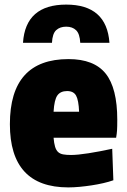

<svg xmlns="http://www.w3.org/2000/svg" viewBox="-20 -806 554 835"><path d="M80 -620Q91 -786 268 -786Q444 -786 456 -620H329Q327 -659 311 -674.5Q295 -690 268 -690Q241 -690 224.5 -675Q208 -660 206 -620ZM277 9Q23 9 23 -266Q23 -549 278 -549Q389 -549 439.5 -486Q490 -423 490 -285Q490 -254 489 -239Q488 -224 485 -207H213Q215 -183 219.5 -168Q224 -153 232.5 -145Q241 -137 255 -134.5Q269 -132 289 -132Q317 -132 365 -139.5Q413 -147 468 -159L473 -22Q453 -15 429 -9.5Q405 -4 379 0Q353 4 326.5 6.5Q300 9 277 9ZM272 -410Q243 -410 229.5 -391Q216 -372 213 -320H324Q322 -370 311 -390Q300 -410 272 -410Z"/></svg>

Font: Encode Sans Compressed
Style: Black
Weight: 900
Designer: Pablo Impallari, Andres Torresi
Foundry: Pablo Impallari, Andres Torresi
Version: Version 1.000; ttfautohint (v1.00) -l 8 -r 50 -G 200 -x 14 -